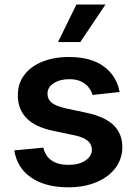

<svg xmlns="http://www.w3.org/2000/svg" viewBox="-20 -799 589 830"><path d="M497.2 -401.3 380 -388.5Q375 -406.2 362.7 -421.9Q350.5 -437.5 329.9 -447.1Q309.3 -456.7 279.5 -456.7Q239.3 -456.7 212.2 -439.3Q185 -421.9 185.4 -394.2Q185 -370.4 202.9 -355.5Q220.9 -340.6 262.4 -331L355.5 -311.1Q432.9 -294.4 470.7 -258.2Q508.5 -221.9 508.9 -163.4Q508.5 -111.9 478.9 -72.6Q449.2 -33.4 396.7 -11.4Q344.1 10.7 275.9 10.7Q175.8 10.7 114.7 -31.4Q53.6 -73.5 41.9 -148.8L167.3 -160.9Q175.8 -123.9 203.5 -105.1Q231.2 -86.3 275.6 -86.3Q321.4 -86.3 349.3 -105.1Q377.1 -123.9 377.1 -151.6Q377.1 -175.1 359.2 -190.3Q341.3 -205.6 303.6 -213.8L210.6 -233.3Q132.1 -249.6 94.5 -288.5Q56.8 -327.4 57.2 -387.1Q56.8 -437.5 84.7 -474.6Q112.6 -511.7 162.5 -532.1Q212.4 -552.6 277.7 -552.6Q373.6 -552.6 428.8 -511.7Q484 -470.9 497.2 -401.3ZM230.8 -617.2 310.4 -779.5H436.1L327.1 -617.2Z"/></svg>

Font: InterMG SemiBold
Style: Regular
Weight: 600
Designer: Rasmus Andersson
Foundry: rsms
Version: Version 3.019;December 26, 2023;FontCreator 15.0.0.2955 64-b